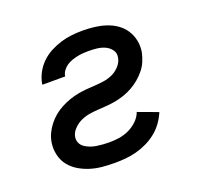

<svg xmlns="http://www.w3.org/2000/svg" viewBox="-99 -640 798 760"><g transform="rotate(-20 300.0 -260.0)"><path d="M262 8Q235 8 209 5.5Q183 3 159 -4.5Q135 -12 113.5 -25Q92 -38 77 -57Q62 -76 56 -101.5Q50 -127 54 -153Q57 -172 65 -189.5Q73 -207 85.5 -223Q98 -239 113 -251.5Q128 -264 146 -273.5Q164 -283 182.5 -289.5Q201 -296 219.5 -299.5Q238 -303 256 -304.5Q274 -306 293 -307Q312 -308 331 -311Q350 -314 367.5 -322Q385 -330 399 -345.5Q413 -361 416 -379Q420 -398 409.5 -412Q399 -426 383.5 -433Q368 -440 350 -442Q332 -444 313 -444Q302 -444 290 -443Q278 -442 266.5 -439.5Q255 -437 243.5 -433Q232 -429 221.5 -422Q211 -415 203.5 -404.5Q196 -394 194 -382V-381H98V-384Q102 -407 113.5 -429Q125 -451 143 -468.5Q161 -486 183 -497.5Q205 -509 228 -516Q251 -523 274 -525.5Q297 -528 320 -528Q346 -528 370.5 -525Q395 -522 418 -514.5Q441 -507 460.5 -493.5Q480 -480 493 -460.5Q506 -441 511 -417Q516 -393 512 -368Q508 -349 500.5 -331Q493 -313 480.5 -297.5Q468 -282 452.5 -269Q437 -256 420 -246.5Q403 -237 384.5 -230.5Q366 -224 347.5 -220.5Q329 -217 310 -215.5Q291 -214 273 -213Q255 -212 236 -209Q217 -206 199 -198Q181 -190 166.5 -175Q152 -160 149 -142Q147 -128 152.5 -116.5Q158 -105 168.5 -98Q179 -91 191 -86.5Q203 -82 216.5 -80Q230 -78 243 -77Q256 -76 269 -76Q290 -76 310.5 -79Q331 -82 351 -91Q371 -100 388 -116Q405 -132 412 -152L496 -121Q487 -99 472.5 -79Q458 -59 439 -44Q420 -29 398 -18.5Q376 -8 353 -2Q330 4 307 6Q284 8 262 8Z"/></g></svg>

Font: Iosevka Aile Medium
Style: Italic
Weight: 500
Italic angle: -9°
Designer: Belleve Invis
Foundry: Belleve Invis
Version: Version 31.1.0; ttfautohint (v1.8.4)